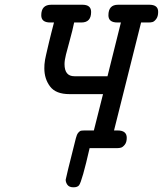

<svg xmlns="http://www.w3.org/2000/svg" viewBox="-20 -631 694 818"><path d="M155.8 -565.9Q155.8 -610.8 198.2 -610.8H331.1Q368.2 -610.8 368.2 -580.1Q368.2 -535.2 327.1 -535.2H295.9Q289.1 -502 278.1 -462.4Q267.1 -422.9 261 -398.4Q254.9 -374 254.9 -357.9Q254.9 -306.2 296.9 -306.2H438L495.1 -535.2H480Q441.9 -535.2 441.9 -565.9Q441.9 -610.8 482.9 -610.8H616.2Q654.3 -610.8 653.8 -580.1Q653.8 -561 645.5 -550Q637.2 -539.1 629.6 -537.1Q622.1 -535.2 613.8 -535.2H581.1L465.8 -75.2H481Q520 -75.2 520 -43.9Q520 -24.9 511.5 -14.4Q502.9 -3.9 495.4 -2Q487.8 0 481 0H361.8Q329.6 141.1 316.9 158.2Q310.1 167 293 167Q274.9 167 267.3 156.5Q259.8 146 259.8 134.8Q259.8 129.9 303.2 -42Q307.1 -58.1 313.5 -65.7Q319.8 -73.2 325.9 -74.2Q332 -75.2 344.2 -75.2H379.9L418.9 -230H275.9Q217.8 -230 193.4 -262.5Q168.9 -294.9 168.9 -339.8Q168.9 -347.7 169.4 -356.4Q169.9 -365.2 171.9 -376.2Q173.8 -387.2 176 -396Q178.2 -404.8 182.1 -422.4Q186 -439.9 189 -451.9Q191.9 -463.9 198.5 -490.5Q205.1 -517.1 210 -535.2H193.8Q155.8 -535.2 155.8 -565.9Z"/></svg>

Font: CMU Typewriter Text
Style: BoldItalic
Weight: 700
Italic angle: -14.04°
Version: Version 0.7.0